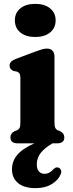

<svg xmlns="http://www.w3.org/2000/svg" viewBox="-20 -742 376 994"><path d="M162.5 -550.5Q114 -550.5 85.5 -573.8Q57 -597 57 -637Q57 -675.5 85.5 -698.8Q114 -722 162.5 -722Q210.5 -722 239.2 -698.8Q268 -675.5 268 -637Q268 -597 239.2 -573.8Q210.5 -550.5 162.5 -550.5ZM262 -451V-109.5Q262 -89 266 -80.5Q270 -72 278.5 -68L291 -63Q313 -52 313 -31Q313 0 276 0H251.5Q211 24 190.8 49.8Q170.5 75.5 170.5 109Q170.5 134 182 146Q193.5 158 211 158Q235.5 158 254.5 136Q261 129.5 267.2 126.2Q273.5 123 281.5 125.5Q290 127.5 295.2 137.5Q300.5 147.5 292.5 163.5Q280.5 191.5 247 211.8Q213.5 232 164.5 232Q105 232 73.5 205.8Q42 179.5 42 134.5Q42 92.5 69.5 59.8Q97 27 158 0H71Q34 0 34 -31Q34 -52 56 -63L69 -68Q77.5 -72 81.5 -80.5Q85.5 -89 85.5 -109.5V-337Q85.5 -354.5 80.8 -361.5Q76 -368.5 67 -371.5L50 -374.5Q29.5 -383 29.5 -402.5Q29.5 -424.5 60.5 -436.5L159 -473.5Q182 -482 196 -486.2Q210 -490.5 223.5 -490.5Q242 -490.5 252 -479.2Q262 -468 262 -451Z"/></svg>

Font: Fraunces 9pt Soft
Style: Bold
Weight: 700
Version: Version 1.000;[b76b70a41]